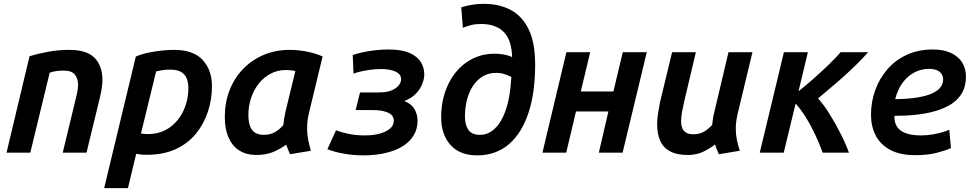

<svg xmlns="http://www.w3.org/2000/svg" viewBox="-20 -796 5080 1001"><path d="M14 0 134 -503Q172 -515 227.5 -525.5Q283 -536 340 -536Q433 -536 473.5 -494Q514 -452 514 -379Q514 -359 510.5 -336Q507 -313 501 -288L431 0H307L372 -269Q377 -289 382 -311.5Q387 -334 387 -355Q387 -385 371 -406.5Q355 -428 311 -428Q292 -428 273.5 -425.5Q255 -423 239 -417L138 0Z M523 185 688 -501Q718 -514 754 -521.5Q790 -529 825 -532.5Q860 -536 887 -536Q989 -536 1037 -483Q1085 -430 1085 -348Q1085 -278 1064 -214Q1043 -150 1001.5 -99Q960 -48 896 -18.5Q832 11 746 11Q728 11 714 9.5Q700 8 690 6L647 185ZM750 -97Q816 -97 863.5 -130.5Q911 -164 936.5 -219Q962 -274 962 -337Q962 -362 954.5 -384Q947 -406 926.5 -419.5Q906 -433 866 -433Q844 -433 825 -430Q806 -427 794 -424L715 -100Q722 -99 732 -98Q742 -97 750 -97Z M1314 12Q1262 11 1226 -12.5Q1190 -36 1171 -80Q1152 -124 1152 -187Q1152 -261 1176.5 -324.5Q1201 -388 1246.5 -435.5Q1292 -483 1354 -509.5Q1416 -536 1490 -536Q1517 -536 1546 -532.5Q1575 -529 1604.5 -521.5Q1634 -514 1662 -502L1591 -208Q1586 -187 1583.5 -167Q1581 -147 1581 -126Q1581 -96 1586.5 -68Q1592 -40 1601 -10L1492 8Q1488 -1 1481.5 -17.5Q1475 -34 1472 -42Q1450 -25 1411 -6.5Q1372 12 1314 12ZM1355 -93Q1390 -93 1415 -108Q1440 -123 1457 -144Q1459 -161 1461.5 -177Q1464 -193 1468 -212L1520 -426Q1510 -428 1496 -429.5Q1482 -431 1471 -431Q1426 -431 1390 -411.5Q1354 -392 1328.5 -359.5Q1303 -327 1289 -285Q1275 -243 1275 -198Q1275 -161 1284 -137.5Q1293 -114 1311 -103.5Q1329 -93 1355 -93Z M1875 14Q1825 14 1775 5.5Q1725 -3 1687 -18L1732 -117Q1756 -107 1795.5 -98.5Q1835 -90 1883 -90Q1923 -90 1956.5 -98.5Q1990 -107 2011.5 -124Q2033 -141 2033 -166Q2033 -196 2002.5 -209Q1972 -222 1928 -222H1834L1857 -314H1955Q2011 -314 2041 -335Q2071 -356 2071 -383Q2071 -410 2041.5 -423Q2012 -436 1969 -436Q1936 -436 1908.5 -432Q1881 -428 1859.5 -423Q1838 -418 1823 -412L1819 -509Q1860 -523 1910 -530.5Q1960 -538 2005 -538Q2074 -538 2115 -520Q2156 -502 2174 -472.5Q2192 -443 2192 -408Q2192 -386 2182 -359.5Q2172 -333 2149.5 -309Q2127 -285 2088 -269Q2125 -255 2141 -227Q2157 -199 2157 -167Q2157 -124 2136.5 -90Q2116 -56 2078.5 -33Q2041 -10 1989 2Q1937 14 1875 14Z M2468 14Q2377 14 2328.5 -40.5Q2280 -95 2280 -186Q2280 -240 2292.5 -289Q2305 -338 2329 -379.5Q2353 -421 2387 -451.5Q2421 -482 2464 -499Q2507 -516 2558 -516Q2584 -516 2608.5 -511.5Q2633 -507 2650 -498Q2649 -533 2642 -561Q2635 -589 2622 -609.5Q2609 -630 2589.5 -643.5Q2570 -657 2545 -664Q2520 -671 2488 -671Q2459 -671 2437 -665.5Q2415 -660 2393 -651L2385 -758Q2411 -766 2439.5 -771Q2468 -776 2503 -776Q2582 -776 2642 -744.5Q2702 -713 2736 -643.5Q2770 -574 2770 -459Q2770 -389 2762 -327.5Q2754 -266 2737 -213Q2720 -160 2695 -118.5Q2670 -77 2636.5 -47Q2603 -17 2560.5 -1.5Q2518 14 2468 14ZM2483 -93Q2511 -93 2534.5 -106.5Q2558 -120 2577.5 -145.5Q2597 -171 2611.5 -208Q2626 -245 2634.5 -292Q2643 -339 2646 -395Q2627 -404 2609 -410Q2591 -416 2567 -416Q2526 -416 2495.5 -397Q2465 -378 2444.5 -346Q2424 -314 2414 -273Q2404 -232 2404 -189Q2404 -146 2421.5 -119.5Q2439 -93 2483 -93Z M2808 0 2933 -524H3057L3008 -319H3178L3227 -524H3352L3226 0H3102L3152 -215H2983L2932 0Z M3566 12Q3507 12 3471.5 -8Q3436 -28 3421 -64Q3406 -100 3406 -148Q3406 -175 3410.5 -203.5Q3415 -232 3421 -263L3484 -524H3608L3549 -275Q3542 -245 3536.5 -216.5Q3531 -188 3531 -164Q3531 -143 3537 -128Q3543 -113 3557 -104.5Q3571 -96 3594 -96Q3629 -96 3652 -110.5Q3675 -125 3693 -145Q3695 -162 3697 -177Q3699 -192 3704 -211L3778 -524H3903L3827 -208Q3822 -187 3819 -167Q3816 -147 3816 -126Q3816 -96 3821.5 -68Q3827 -40 3837 -10L3728 8Q3724 -1 3717 -17.5Q3710 -34 3708 -43Q3686 -25 3649.5 -6.5Q3613 12 3566 12Z M3941 0 4067 -524H4192L4143 -320Q4176 -346 4216.5 -381.5Q4257 -417 4296.5 -455Q4336 -493 4363 -524H4506Q4480 -494 4447 -461.5Q4414 -429 4379 -397.5Q4344 -366 4309 -337Q4274 -308 4245 -283Q4274 -251 4305 -201.5Q4336 -152 4363 -98.5Q4390 -45 4406 0H4269Q4254 -43 4231 -92Q4208 -141 4181 -184.5Q4154 -228 4128 -256L4066 0Z M4754 13Q4672 13 4620.5 -15Q4569 -43 4545 -90.5Q4521 -138 4521 -198Q4521 -265 4543 -326Q4565 -387 4606.5 -435Q4648 -483 4708 -510.5Q4768 -538 4844 -538Q4898 -538 4936.5 -520.5Q4975 -503 4995.5 -471.5Q5016 -440 5016 -397Q5016 -348 4996.5 -313Q4977 -278 4942 -255Q4907 -232 4860 -218Q4813 -204 4758 -198Q4703 -192 4643 -192Q4642 -159 4656 -136.5Q4670 -114 4701 -102Q4732 -90 4781 -90Q4812 -90 4841.5 -95Q4871 -100 4894.5 -107Q4918 -114 4929 -120L4938 -24Q4913 -12 4864.5 0.5Q4816 13 4754 13ZM4647 -279Q4717 -280 4764.5 -288Q4812 -296 4841.5 -310Q4871 -324 4884 -342Q4897 -360 4897 -382Q4897 -398 4889 -410.5Q4881 -423 4864.5 -430Q4848 -437 4822 -437Q4783 -437 4747.5 -418.5Q4712 -400 4686 -365Q4660 -330 4647 -279Z"/></svg>

Font: Ubuntu Sans Mono SemiBold
Style: Italic
Weight: 600
Italic angle: -13.5°
Monospace: yes
Designer: Dalton Maag Ltd
Foundry: Dalton Maag Ltd
Version: Version 1.006